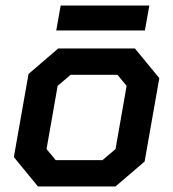

<svg xmlns="http://www.w3.org/2000/svg" viewBox="-20 -673 625 693"><path d="M30 -106 83 -406 190 -498H467L555 -391L502 -90L397 0H117ZM350 -95 397 -135 437 -363 404 -403H235L188 -363L148 -135L181 -95ZM199 -653H519L503 -563H183Z"/></svg>

Font: Chakra Petch SemiBold
Style: Italic
Weight: 600
Italic angle: -10°
Designer: Katatrad Aksorn Co.,Ltd.
Foundry: Cadson Demak Co.,Ltd.
Version: Version 1.000; ttfautohint (v1.6)